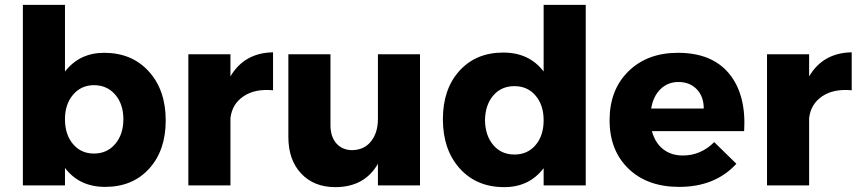

<svg xmlns="http://www.w3.org/2000/svg" viewBox="-20 -762 3530 789"><path d="M74 0V-742H247V-468Q307 -545 408 -545Q522 -545 591.5 -468.5Q661 -392 661 -267Q661 -144 593 -69Q525 6 412 6Q306 6 247 -72V0ZM247 -272Q247 -209 280 -170Q313 -131 366 -131Q420 -131 453.5 -170.5Q487 -210 487 -272Q487 -334 453.5 -373Q420 -412 366 -412Q314 -412 280.5 -373Q247 -334 247 -272Z M754 0V-539H927V-448Q984 -545 1102 -547V-391Q1028 -398 981 -366.5Q934 -335 927 -277V0Z M1165 -199V-539H1338V-248Q1338 -200 1362.5 -172.5Q1387 -145 1428 -145Q1477 -146 1505 -181.5Q1533 -217 1533 -273V-539H1706V0H1533V-89Q1478 7 1358 7Q1270 7 1217.5 -49Q1165 -105 1165 -199Z M1800 -272Q1800 -396 1868 -471Q1936 -546 2048 -546Q2155 -546 2214 -468V-742H2387V0H2214V-71Q2155 7 2052 7Q1938 7 1869 -70Q1800 -147 1800 -272ZM1973 -268Q1974 -205 2007 -166Q2040 -127 2094 -127Q2148 -127 2181 -166Q2214 -205 2214 -268Q2214 -330 2181 -369Q2148 -408 2094 -408Q2040 -408 2007 -369.5Q1974 -331 1973 -268Z M2485 -268Q2485 -393 2562.5 -469Q2640 -545 2766 -545Q2906 -545 2976.5 -459Q3047 -373 3038 -223H2659Q2672 -175 2705 -149Q2738 -123 2786 -123Q2860 -123 2915 -178L3006 -89Q2919 6 2771 6Q2640 6 2562.5 -69Q2485 -144 2485 -268ZM2656 -316H2872Q2872 -365 2843.5 -395Q2815 -425 2768 -425Q2724 -425 2694 -395.5Q2664 -366 2656 -316Z M3132 0V-539H3305V-448Q3362 -545 3480 -547V-391Q3406 -398 3359 -366.5Q3312 -335 3305 -277V0Z"/></svg>

Font: Trueno
Style: Bd
Weight: 700
Designer: Julieta Ulanovsky
Foundry: Julieta Ulanovsky
Version: Version 3.001b